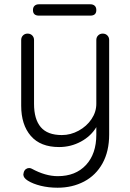

<svg xmlns="http://www.w3.org/2000/svg" viewBox="-20 -677 608 897"><path d="M490 -490V-49Q490 30 459 86Q428 142 373 171Q318 200 249 200Q207 200 170.5 191Q134 182 110 167Q89 154 89 138Q89 136 91 128Q94 118 101 113Q108 108 116 108Q122 108 128 111Q192 146 250 146Q333 146 381.5 94Q430 42 430 -48V-83Q405 -41 358 -15.5Q311 10 256 10Q169 10 124 -42Q79 -94 79 -183V-490Q79 -503 87.5 -511.5Q96 -520 109 -520Q122 -520 130.5 -511.5Q139 -503 139 -490V-192Q139 -120 170.5 -83Q202 -46 269 -46Q310 -46 347.5 -66.5Q385 -87 407.5 -120.5Q430 -154 430 -192V-490Q430 -503 438.5 -511.5Q447 -520 460 -520Q473 -520 481.5 -511.5Q490 -503 490 -490ZM134 -630Q134 -643 141.5 -650Q149 -657 162 -657H402Q415 -657 422.5 -650Q430 -643 430 -630Q430 -604 402 -604H162Q134 -604 134 -630Z"/></svg>

Font: Quicksand
Style: Regular
Weight: 400
Designer: Andrew Paglinawan
Foundry: Andrew Paglinawan
Version: Version 3.000